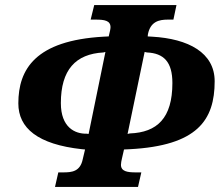

<svg xmlns="http://www.w3.org/2000/svg" viewBox="-20 -734 863 754"><path d="M196 0H522L535 -57H513C480 -57 455 -61 455 -87C455 -94 457 -103 459 -112L467 -147L489 -148C755 -162 823 -262 823 -415C823 -527 720 -582 577 -590L560 -591L561 -600C571 -649 604 -657 639 -657H661L673 -714H350L336 -657H356C391 -657 414 -653 414 -627C414 -621 411 -607 409 -600L407 -591L387 -590C119 -575 52 -462 52 -328C52 -231 128 -167 302 -148L314 -147L305 -109C295 -60 262 -57 228 -57H209ZM320 -209C274 -208 219 -234 219 -329C219 -460 277 -522 386 -528L394 -530L328 -208ZM481 -208 548 -530 557 -528C623 -525 657 -491 657 -408C657 -270 597 -214 490 -210Z"/></svg>

Font: Noto Serif SemiCondensed Extra
Style: Italic
Weight: 800
Width: 4
Italic angle: -12°
Designer: Monotype Design Team
Foundry: Monotype Imaging Inc.
Version: Version 1.901